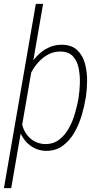

<svg xmlns="http://www.w3.org/2000/svg" viewBox="-32 -770 525 993"><path d="M190.9 -750 25.9 203.1H-11.7L153.3 -750ZM412.6 -270.5 410.6 -259.8Q404.3 -220.2 390.4 -173.1Q376.5 -126 352.5 -84.2Q328.6 -42.5 292.2 -15.9Q255.9 10.7 204.6 10.3Q170.4 9.3 142.6 -5.9Q114.7 -21 95.5 -45.7Q76.2 -70.3 66.4 -100.8Q56.6 -131.3 58.6 -163.6L88.4 -349.6Q97.2 -383.8 114.5 -417.2Q131.8 -450.7 157.7 -478.5Q183.6 -506.3 216.6 -522.7Q249.5 -539.1 289.1 -538.6Q339.8 -537.6 368.2 -510Q396.5 -482.4 407.7 -440.4Q418.9 -398.4 418.5 -352.8Q418 -307.1 412.6 -270.5ZM374 -260.3 375 -271Q379.9 -299.8 381.1 -339.1Q382.3 -378.4 375.2 -415.8Q368.2 -453.1 345.9 -478Q323.7 -502.9 281.2 -503.4Q248.5 -503.9 220.7 -490Q192.9 -476.1 170.4 -452.4Q147.9 -428.7 132.3 -400.1Q116.7 -371.6 108.9 -342.3L79.6 -167.5Q77.6 -139.6 85.9 -114.3Q94.2 -88.9 110.6 -68.8Q127 -48.8 149.9 -37.4Q172.9 -25.9 200.2 -24.9Q244.1 -24.4 274.4 -47.9Q304.7 -71.3 324.7 -107.9Q344.7 -144.5 356.2 -185.3Q367.7 -226.1 374 -260.3Z"/></svg>

Font: Roboto Condensed ExtraLight
Style: Italic
Weight: 250
Italic angle: -12°
Designer: Christian Robertson
Foundry: Google
Version: Version 3.008; 2023